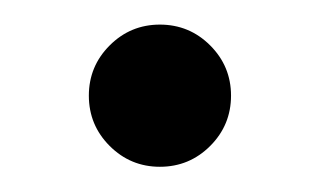

<svg xmlns="http://www.w3.org/2000/svg" viewBox="-20 -127 255 153"><path d="M107.4 5.9Q84 5.9 67.4 -10.7Q50.8 -27.3 50.8 -50.8Q50.8 -74.2 67.4 -90.8Q84 -107.4 107.4 -107.4Q130.9 -107.4 147.5 -90.8Q164.1 -74.2 164.1 -50.8Q164.1 -27.3 147.5 -10.7Q130.9 5.9 107.4 5.9Z"/></svg>

Font: Inter Display
Style: Regular
Weight: 400
Designer: Rasmus Andersson
Foundry: rsms
Version: Version 4.000;git-37864ae